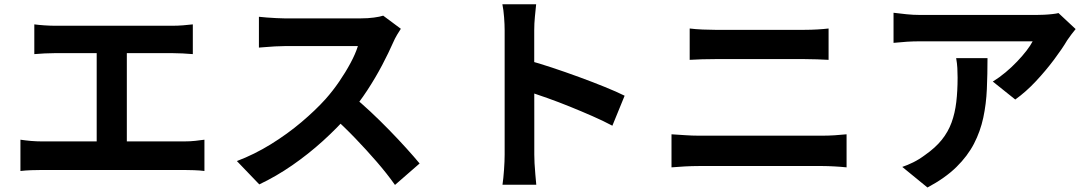

<svg xmlns="http://www.w3.org/2000/svg" viewBox="-20 -811 5040 888"><path d="M138.7 -698.3Q158.7 -695.5 186.1 -693.7Q213.4 -691.9 233.6 -691.9H778.2Q801.2 -691.9 825.9 -693.8Q850.6 -695.7 871.8 -698.3V-560.7Q849.6 -562.7 824.8 -563.9Q800 -565.2 778.2 -565.2H233.6Q213.7 -565.2 186 -563.9Q158.3 -562.7 138.7 -560.7ZM427.2 -82.6V-621.5H566.6V-82.6ZM74.5 -164.9Q98.4 -161.3 124.1 -159.1Q149.9 -157 172.8 -157H832.4Q859.2 -157 882.9 -159.6Q906.5 -162.3 925.5 -164.9V-20.2Q904.2 -23 877 -23.9Q849.9 -24.8 832.4 -24.8H172.8Q150.7 -24.8 125 -23.9Q99.4 -23 74.5 -20.2Z M1833.9 -677.9Q1827.7 -669.3 1816.6 -650.3Q1805.5 -631.4 1798.8 -615.5Q1778.2 -568.4 1747.6 -510.1Q1717 -451.9 1678.6 -393.2Q1640.2 -334.5 1597.1 -284.5Q1541.3 -220.6 1473.8 -159.4Q1406.3 -98.2 1331.7 -46.6Q1257.1 5 1179.2 41.8L1075.6 -66.1Q1156.6 -96.8 1232.8 -143.9Q1308.9 -191 1374 -246Q1439.1 -301 1485.7 -352.8Q1519.2 -390.5 1548.8 -433.7Q1578.4 -476.9 1601.3 -519.7Q1624.3 -562.5 1635.2 -597.8Q1625.1 -597.8 1599 -597.8Q1572.9 -597.8 1538.3 -597.8Q1503.6 -597.8 1466 -597.8Q1428.3 -597.8 1393.6 -597.8Q1359 -597.8 1332.9 -597.8Q1306.7 -597.8 1295.8 -597.8Q1275.4 -597.8 1252 -596.4Q1228.6 -595 1208.5 -593.3Q1188.4 -591.6 1177.5 -590.9V-733.4Q1191.5 -731.8 1213.8 -730Q1236.1 -728.3 1258.8 -727.2Q1281.4 -726 1295.8 -726Q1309.1 -726 1336.8 -726Q1364.6 -726 1400.6 -726Q1436.7 -726 1475.2 -726Q1513.8 -726 1549.2 -726Q1584.5 -726 1611 -726Q1637.4 -726 1648.5 -726Q1681.7 -726 1709.4 -729.8Q1737.2 -733.5 1752.2 -738.6ZM1610.1 -367.3Q1649.2 -336 1693 -295Q1736.8 -254 1779.7 -210Q1822.7 -165.9 1859.4 -125.3Q1896 -84.8 1920.7 -54.9L1806.8 44.3Q1770.2 -7.5 1722.8 -62.3Q1675.4 -117.1 1622.8 -171.8Q1570.2 -226.5 1516 -274.8Z M2314 -95.8Q2314 -115 2314 -158.6Q2314 -202.2 2314 -259.8Q2314 -317.3 2314 -380Q2314 -442.7 2314 -501.2Q2314 -559.6 2314 -604.6Q2314 -649.6 2314 -670.6Q2314 -697.5 2311.4 -731.3Q2308.9 -765.1 2303.5 -791.3H2459.7Q2457 -765.3 2453.9 -733.5Q2450.8 -701.7 2450.8 -670.6Q2450.8 -643.2 2450.8 -595.3Q2450.8 -547.5 2450.8 -488.9Q2450.8 -430.4 2451 -369.5Q2451.1 -308.6 2451.1 -253Q2451.1 -197.4 2451.1 -155.7Q2451.1 -114.1 2451.1 -95.8Q2451.1 -81.7 2452.2 -56.4Q2453.4 -31.1 2456 -4.2Q2458.5 22.7 2460.3 43.5H2304Q2308.3 14.4 2311.1 -25.8Q2314 -65.9 2314 -95.8ZM2421.4 -532.3Q2471.2 -518.9 2533 -498.4Q2594.8 -477.9 2657.9 -454.8Q2721 -431.7 2776.7 -409.1Q2832.3 -386.6 2868.9 -368.3L2812.2 -229.6Q2770 -252.1 2719 -274.4Q2667.9 -296.8 2615.2 -318.1Q2562.5 -339.4 2512.5 -357.2Q2462.4 -375 2421.4 -388.6Z M3169.8 -679.2Q3196.9 -675.8 3229.3 -674.4Q3261.7 -673 3287.1 -673Q3308.2 -673 3343.2 -673Q3378.1 -673 3419.8 -673Q3461.5 -673 3505.4 -673Q3549.3 -673 3588.7 -673Q3628.2 -673 3657.9 -673Q3687.6 -673 3701.2 -673Q3731.4 -673 3761.1 -674.8Q3790.8 -676.6 3812.2 -679.2V-534.2Q3790.8 -535.4 3759.1 -536.6Q3727.3 -537.7 3701.2 -537.7Q3687.9 -537.7 3656.6 -537.7Q3625.3 -537.7 3583.1 -537.7Q3540.9 -537.7 3495.4 -537.7Q3449.8 -537.7 3407.7 -537.7Q3365.6 -537.7 3333.8 -537.7Q3302 -537.7 3287.8 -537.7Q3259.4 -537.7 3227.3 -536.8Q3195.3 -536 3169.8 -534.2ZM3085.7 -189.9Q3115.5 -188.1 3148.5 -185.8Q3181.4 -183.5 3211.1 -183.5Q3224.4 -183.5 3259 -183.5Q3293.5 -183.5 3341.5 -183.5Q3389.4 -183.5 3444.1 -183.5Q3498.9 -183.5 3553.3 -183.5Q3607.6 -183.5 3655.5 -183.5Q3703.3 -183.5 3737.5 -183.5Q3771.8 -183.5 3785.2 -183.5Q3810.6 -183.5 3840.1 -185.3Q3869.6 -187.1 3895.4 -189.9V-37Q3868.8 -39.8 3837.9 -41.4Q3807.1 -43.1 3785.2 -43.1Q3771.8 -43.1 3737.5 -43.1Q3703.3 -43.1 3655.5 -43.1Q3607.6 -43.1 3553.3 -43.1Q3498.9 -43.1 3444.1 -43.1Q3389.4 -43.1 3341.5 -43.1Q3293.5 -43.1 3259 -43.1Q3224.4 -43.1 3211.1 -43.1Q3181.4 -43.1 3147.7 -41.3Q3114 -39.5 3085.7 -37Z M4954.8 -676.6Q4946.9 -667.1 4935.1 -651.6Q4923.3 -636 4916.2 -625.4Q4893.2 -586.2 4855.1 -535.4Q4817 -484.5 4771 -435.3Q4725 -386.1 4675.6 -350.7L4571.7 -433.8Q4602.1 -452.4 4630.8 -476.5Q4659.6 -500.5 4684.3 -526.6Q4709.1 -552.6 4727.8 -576.9Q4746.5 -601.2 4756 -619.9Q4742.9 -619.9 4711.9 -619.9Q4680.9 -619.9 4637.8 -619.9Q4594.7 -619.9 4545.4 -619.9Q4496.1 -619.9 4447.1 -619.9Q4398.2 -619.9 4354.8 -619.9Q4311.4 -619.9 4279.7 -619.9Q4248 -619.9 4234.8 -619.9Q4203.5 -619.9 4175.8 -618.1Q4148.1 -616.3 4112.6 -612.8V-752Q4141.8 -748.3 4172.7 -745.1Q4203.5 -741.9 4234.8 -741.9Q4248 -741.9 4281 -741.9Q4314 -741.9 4359.3 -741.9Q4404.6 -741.9 4456.3 -741.9Q4508 -741.9 4559.5 -741.9Q4610.9 -741.9 4655.4 -741.9Q4699.9 -741.9 4731.3 -741.9Q4762.7 -741.9 4773.8 -741.9Q4788.1 -741.9 4808.3 -742.8Q4828.4 -743.7 4847.5 -745.9Q4866.6 -748 4875.5 -750.6ZM4547.2 -542.1Q4547.2 -468.1 4544.2 -399Q4541.2 -329.9 4527.7 -266.7Q4514.2 -203.5 4484.7 -146.4Q4455.1 -89.3 4403.3 -38.4Q4351.5 12.5 4269.5 56.2L4153 -39Q4177 -47.1 4203.9 -60.3Q4230.9 -73.6 4258.2 -94Q4306.1 -127.4 4335.7 -164.3Q4365.3 -201.3 4381 -244.4Q4396.7 -287.5 4402.8 -339Q4408.9 -390.6 4408.9 -452Q4408.9 -475.1 4407.7 -496.4Q4406.6 -517.7 4402.2 -542.1Z"/></svg>

Font: Noto Sans SC Thin
Style: Regular
Weight: 100
Designer: Ryoko NISHIZUKA 西塚涼子 (kana, bopomofo & ideographs); Paul D. Hunt (Latin, Greek & Cyrillic); Sandoll Communications 산돌커뮤니
Foundry: Adobe
Version: Version 2.004-H2;hotconv 1.0.118;makeotfexe 2.5.65603